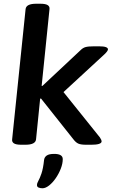

<svg xmlns="http://www.w3.org/2000/svg" viewBox="-20 -773 608 1028"><path d="M94 2Q66 2 54.5 -5.5Q43 -13 45 -27L117 -724Q120 -753 174 -753H196Q224 -753 235.5 -745.5Q247 -738 245 -724L203 -313H207L412 -505Q424 -517 438.5 -521Q453 -525 483 -525H511Q559 -525 558 -508Q557 -499 539 -482L320 -280L515 -37Q524 -24 524 -15Q522 2 469 2H442Q413 2 399.5 -4Q386 -10 373 -27L200 -245H195L173 -27Q170 2 116 2ZM207 235Q197 235 187.5 231.5Q178 228 178 218Q178 208 185.5 195Q193 182 202 156Q211 130 216 83Q218 68 230.5 59.5Q243 51 270 51Q316 51 316 79Q316 103 305.5 130Q295 157 278.5 181Q262 205 243 220Q224 235 207 235Z"/></svg>

Font: Asap Semi Expanded Semi Expanded SemiBold
Style: Italic
Weight: 600
Width: 6
Italic angle: -6°
Designer: Pablo Cosgaya
Foundry: Omnibus-Type
Version: Version 3.001; ttfautohint (v1.8.4.7-5d5b)